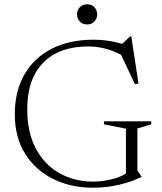

<svg xmlns="http://www.w3.org/2000/svg" viewBox="-20 -865 753 895"><path d="M620.5 -70 640 -41.5V-40.5Q594 -17.5 535.5 -3.8Q477 10 412.5 10Q311.5 10 229 -30.2Q146.5 -70.5 97.8 -147.2Q49 -224 49 -333Q49 -438.5 93.2 -516.5Q137.5 -594.5 220 -637.2Q302.5 -680 417 -680Q451 -680 482.5 -675.2Q514 -670.5 549.5 -660.5L586 -695H592L625.5 -476L609 -472.5L544.5 -609.5Q470 -648.5 391 -648.5Q256 -648.5 181.5 -572.8Q107 -497 107 -356.5Q107 -247 147.5 -171.8Q188 -96.5 257.5 -57.5Q327 -18.5 413.5 -18.5Q454 -18.5 497 -28.5Q540 -38.5 567 -56V-265L464.5 -285.5V-299.5H685V-285.5L620.5 -266ZM386 -751Q364.5 -751 351.8 -765Q339 -779 339 -798Q339 -817 351.8 -831Q364.5 -845 386 -845Q407.5 -845 420.2 -831Q433 -817 433 -798Q433 -779 420.2 -765Q407.5 -751 386 -751Z"/></svg>

Font: Newsreader Text Light
Style: Regular
Weight: 300
Designer: Hugues Gentile
Foundry: Production Type
Version: Version 1.002